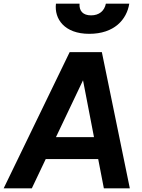

<svg xmlns="http://www.w3.org/2000/svg" viewBox="-47 -1030 779 1050"><path d="M-27 0H127L203 -160H490L521 0H663L510 -745H334ZM259 -280 407 -591 467 -280ZM259 -1010C249 -927 305 -845 441 -845C578 -845 646 -923 660 -1010H532C524 -970 495 -946 451 -946C407 -946 385 -970 388 -1010Z"/></svg>

Font: Mluvka Bold
Style: Italic
Weight: 700
Italic angle: -8°
Designer: Modified by Jiří Krblich, Original typeface by Gumpita Rahayu
Foundry: Gumpita Rahayu & Jiří Krblich
Version: Version 2.000;Glyphs 3.1.1 (3134)